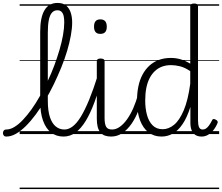

<svg xmlns="http://www.w3.org/2000/svg" viewBox="-134 -914 1514 1309"><path d="M-91 17Q-103 17 -108.5 9.5Q-114 2 -114 -7Q-114 -16 -108.5 -23.5Q-103 -31 -91 -31Q-65 -31 -36.5 -48Q-8 -65 21.5 -96Q51 -127 80.5 -168Q110 -209 137.5 -258Q165 -307 190.5 -360Q216 -413 236 -467Q256 -521 271.5 -573.5Q287 -626 295.5 -674Q304 -722 304 -761Q304 -771 312 -777Q320 -783 331 -783Q342 -783 350 -777Q358 -771 358 -761Q358 -721 349 -671.5Q340 -622 323.5 -566.5Q307 -511 283.5 -453.5Q260 -396 232.5 -339Q205 -282 173.5 -229.5Q142 -177 108.5 -132Q75 -87 41 -53.5Q7 -20 -26 -1.5Q-59 17 -91 17ZM299 17Q250 17 214.5 -10Q179 -37 159.5 -91Q140 -145 140 -224V-697Q140 -795 169.5 -844.5Q199 -894 258 -894Q296 -894 317.5 -875.5Q339 -857 348.5 -827Q358 -797 358 -761Q358 -748 350 -742Q342 -736 331 -736Q320 -736 312 -742Q304 -748 304 -761Q304 -784 300.5 -802.5Q297 -821 286.5 -832.5Q276 -844 257 -844Q235 -844 220.5 -828Q206 -812 199 -778.5Q192 -745 192 -692V-228Q192 -158 206.5 -115Q221 -72 246.5 -51.5Q272 -31 305 -31Q316 -31 321.5 -23.5Q327 -16 326.5 -7Q326 2 319 9.5Q312 17 299 17ZM0 365H394V375H0ZM0 -20H394V0H0ZM0 -505H394V-500H0ZM0 -885H394V-875H0Z M299 17Q288 17 282.5 9.5Q277 2 277.5 -7Q278 -16 285 -23.5Q292 -31 305 -31Q334 -31 362 -52.5Q390 -74 417.5 -119Q445 -164 474 -234.5Q503 -305 533 -401Q536 -411 544.5 -412Q553 -413 560 -407.5Q567 -402 564 -391Q538 -293 510 -217Q482 -141 450 -89Q418 -37 381 -10Q344 17 299 17ZM394 365V375ZM394 -20V0ZM394 -505V-500ZM394 -885V-875Z M624 17Q600 17 581.5 10.5Q563 4 550.5 -11Q538 -26 532 -49Q526 -72 526 -105V-496Q526 -506 532.5 -510.5Q539 -515 551 -515Q565 -515 572 -510.5Q579 -506 579 -496V-109Q579 -69 589.5 -50Q600 -31 630 -31Q640 -31 644.5 -23.5Q649 -16 648 -7Q647 2 641 9.5Q635 17 624 17ZM550 -683Q528 -683 517.5 -695.5Q507 -708 507 -732Q507 -757 517.5 -769.5Q528 -782 550 -782Q572 -782 583 -769.5Q594 -757 594 -732Q594 -707 583 -695Q572 -683 550 -683ZM394 365H719V375H394ZM394 -20H719V0H394ZM394 -505H719V-500H394ZM394 -885H719V-875H394Z M624 17Q613 17 607.5 9.5Q602 2 602.5 -7Q603 -16 610 -23.5Q617 -31 630 -31Q657 -31 683 -49.5Q709 -68 732.5 -101Q756 -134 775 -177.5Q794 -221 808 -272Q811 -282 819 -284Q827 -286 834 -281.5Q841 -277 839 -266Q829 -212 810 -161.5Q791 -111 763 -70.5Q735 -30 700 -6.5Q665 17 624 17ZM719 365V375ZM719 -20V0ZM719 -505V-500ZM719 -885V-875Z M967 17Q916 17 878.5 -11.5Q841 -40 820.5 -94.5Q800 -149 800 -227Q800 -278 809 -323Q818 -368 837 -404Q856 -440 883.5 -465.5Q911 -491 948 -505Q985 -519 1031 -519Q1066 -519 1098 -509.5Q1130 -500 1163 -480V-871Q1163 -881 1169.5 -885.5Q1176 -890 1190 -890Q1203 -890 1209.5 -885.5Q1216 -881 1216 -871V-94Q1216 -63 1223 -47Q1230 -31 1248 -31Q1260 -31 1270 -37.5Q1280 -44 1290.5 -58Q1301 -72 1312 -94Q1315 -102 1322 -102.5Q1329 -103 1337 -98Q1346 -94 1349 -87.5Q1352 -81 1349 -75Q1337 -46 1320 -25.5Q1303 -5 1283 6Q1263 17 1241 17Q1215 17 1198 6Q1181 -5 1172.5 -26Q1164 -47 1164 -77Q1164 -105 1164 -132Q1164 -159 1164 -185Q1141 -112 1110.5 -67.5Q1080 -23 1044 -3Q1008 17 967 17ZM856 -228Q856 -175 868 -130.5Q880 -86 906.5 -59.5Q933 -33 975 -33Q1016 -33 1053 -63.5Q1090 -94 1119 -162.5Q1148 -231 1163 -343V-429Q1126 -454 1093.5 -462Q1061 -470 1032 -470Q999 -470 971.5 -460Q944 -450 922.5 -430Q901 -410 886 -381Q871 -352 863.5 -314Q856 -276 856 -228ZM719 365H1360V375H719ZM719 -20H1360V0H719ZM719 -505H1360V-500H719ZM719 -885H1360V-875H719Z"/></svg>

Font: Playwrite AT Guides
Style: Regular
Weight: 400
Designer: Veronika Burian, José Scaglione
Foundry: TypeTogether
Version: Version 1.003